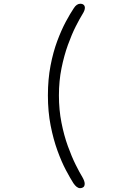

<svg xmlns="http://www.w3.org/2000/svg" viewBox="-20 -778 659 1002"><path d="M411 201Q407.5 202.5 404.8 203.2Q402 204 398.5 204Q389 204 380.2 197.2Q371.5 190.5 363 178Q347 153 324.2 110.2Q301.5 67.5 280 8.5Q258.5 -50.5 244.2 -123Q230 -195.5 230 -280Q230 -364.5 243.8 -435.8Q257.5 -507 279 -564.5Q300.5 -622 323.5 -664.8Q346.5 -707.5 365 -735Q372.5 -747 381.2 -752.8Q390 -758.5 399 -758.5Q405.5 -758.5 412 -756Q423 -750 423 -737.5Q423 -724 411 -705Q396 -681 375.2 -640Q354.5 -599 334.5 -543.8Q314.5 -488.5 301 -422Q287.5 -355.5 287.5 -280Q287.5 -204.5 300.8 -137.8Q314 -71 334 -15.8Q354 39.5 374.5 80.8Q395 122 410 146.5Q415.5 156 418.8 165Q422 174 422 181Q422 188 419.5 193.2Q417 198.5 411 201Z"/></svg>

Font: Sono ExtraLight Monospace Light
Style: Regular
Weight: 300
Version: Version 2.112